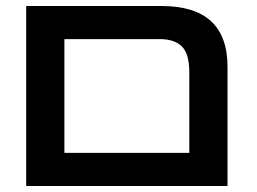

<svg xmlns="http://www.w3.org/2000/svg" viewBox="-20 -618 853 638"><path d="M67 0H736V-396Q736 -598 517 -598H67ZM194 -110V-488H511Q560 -488 584.5 -463.5Q609 -439 609 -378V-110Z"/></svg>

Font: Noto Sans Hebrew Semi
Style: Regular
Weight: 600
Designer: Monotype Design Team
Foundry: Monotype Imaging Inc.
Version: Version 1.902